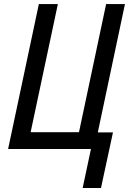

<svg xmlns="http://www.w3.org/2000/svg" viewBox="-20 -734 638 946"><path d="M387.2 192.4 428.2 0H20L171.4 -713.9H265.1L130.9 -82.5H369.1L502.9 -713.9H595.7L461.9 -81.5H536.6L477.5 192.4Z"/></svg>

Font: Open Sans SemiCondensed Medium
Style: Italic
Weight: 500
Width: 4
Italic angle: -12°
Designer: Monotype Design Team
Foundry: Monotype Imaging Inc.
Version: Version 3.000